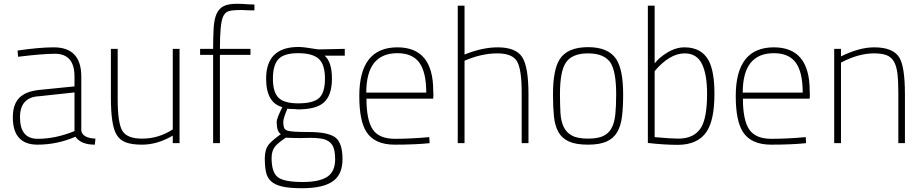

<svg xmlns="http://www.w3.org/2000/svg" viewBox="-20 -759 4892 1018"><path d="M483 8Q409 8 380 -34Q283 8 179 8Q48 8 48 -137Q48 -204 81 -239Q114 -274 186 -282L375 -301V-353Q375 -474 271 -474Q207 -474 76 -458L73 -491Q188 -508 265 -508Q411 -508 411 -353V-66Q418 -27 486 -24ZM180 -23Q275 -23 375 -64V-269L190 -249Q86 -245 86 -137Q86 -23 180 -23Z M733 8Q680 8 647.5 -4Q615 -16 598 -45Q568 -94 568 -240V-500H604V-234Q604 -106 629 -65Q654 -24 733 -24Q822 -24 896 -73V-500H932V0H896V-40Q815 8 733 8Z M1146 0H1110V-468H1041V-500H1110Q1110 -567 1113 -613Q1116 -659 1129 -687Q1142 -715 1167 -727Q1192 -739 1237 -739Q1263 -739 1299 -736Q1311 -735 1329 -735V-704Q1284 -704 1264 -706Q1207 -706 1189 -698.5Q1171 -691 1162 -669Q1146 -632 1146 -500H1308V-468H1146Z M1582 239Q1516 239 1476.5 230Q1437 221 1416.5 201.5Q1396 182 1390 152Q1384 122 1384 80Q1384 34 1405 7Q1420 -12 1469 -48Q1447 -61 1447 -113Q1447 -131 1477 -191Q1391 -214 1391 -342Q1391 -510 1563 -510Q1590 -510 1668 -497L1808 -500V-464H1701Q1740 -431 1740 -342Q1740 -251 1694 -213Q1653 -179 1558 -179Q1544 -181 1529 -181Q1513 -181 1504 -183Q1482 -132 1482 -113Q1482 -93 1486 -82Q1490 -71 1505 -66Q1525 -59 1618 -59Q1719 -59 1757.5 -30.5Q1796 -2 1796 85Q1796 163 1749 199Q1697 239 1582 239ZM1585 206Q1673 206 1715 178.5Q1757 151 1757 85Q1757 33 1741.5 9.5Q1726 -14 1694 -22Q1666 -28 1625 -28L1570 -27Q1536 -27 1495 -29Q1448 3 1436 21Q1420 43 1420 79Q1420 154 1452.5 180Q1485 206 1585 206ZM1561 -211Q1641 -211 1672 -239.5Q1703 -268 1703 -342Q1703 -417 1670 -447Q1637 -477 1561 -477Q1486 -477 1456.5 -445.5Q1427 -414 1427 -342Q1427 -270 1457 -240.5Q1487 -211 1561 -211Z M2073 8Q1965 8 1922 -61Q1885 -120 1885 -250Q1885 -508 2087 -508Q2277 -508 2277 -278L2278 -257Q2277 -247 2277 -236H1923Q1923 -122 1956.5 -72.5Q1990 -23 2074 -23Q2158 -23 2256 -32L2258 0Q2183 8 2073 8ZM2240 -268Q2240 -376 2203.5 -426.5Q2167 -477 2087 -477Q1922 -477 1922 -268Z M2782 0H2746V-267Q2746 -394 2720.5 -435Q2695 -476 2617 -476Q2533 -476 2443 -437V0H2407V-729H2443V-470Q2539 -508 2618 -508Q2715 -508 2748.5 -456.5Q2782 -405 2782 -260Z M3098 8Q3034 8 2997 -8.5Q2960 -25 2941 -58.5Q2922 -92 2917 -142Q2912 -192 2912 -259Q2912 -388 2947 -444Q2988 -509 3098 -509Q3205 -509 3247 -446Q3284 -390 3284 -259Q3284 -192 3278 -142Q3272 -92 3252.5 -58.5Q3233 -25 3196 -8.5Q3159 8 3098 8ZM3098 -24Q3148 -24 3177.5 -37.5Q3207 -51 3222.5 -79.5Q3238 -108 3242.5 -152.5Q3247 -197 3247 -259Q3247 -377 3218 -425Q3185 -476 3098 -476Q3011 -476 2979 -425Q2949 -379 2949 -259Q2949 -205 2951.5 -161.5Q2954 -118 2968 -87.5Q2982 -57 3012 -40.5Q3042 -24 3098 -24Z M3573 9Q3503 9 3415 -1V-729H3451V-423Q3474 -453 3516 -479Q3563 -508 3609 -508Q3700 -508 3738 -437Q3768 -379 3768 -262Q3768 -122 3726 -60Q3679 9 3573 9ZM3576 -24Q3662 -24 3698 -84Q3729 -137 3729 -262Q3729 -365 3701.5 -420.5Q3674 -476 3610 -476Q3531 -476 3451 -382V-32Q3536 -24 3576 -24Z M4069 8Q3961 8 3918 -61Q3881 -120 3881 -250Q3881 -508 4083 -508Q4273 -508 4273 -278L4274 -257Q4273 -247 4273 -236H3919Q3919 -122 3952.5 -72.5Q3986 -23 4070 -23Q4154 -23 4252 -32L4254 0Q4179 8 4069 8ZM4236 -268Q4236 -376 4199.5 -426.5Q4163 -477 4083 -477Q3918 -477 3918 -268Z M4778 0H4743V-267Q4743 -330 4738 -370.5Q4733 -411 4718.5 -434.5Q4704 -458 4679 -467Q4654 -476 4614 -476Q4531 -476 4439 -427V0H4403V-500H4439V-460Q4536 -508 4615 -508Q4716 -508 4749 -453Q4778 -403 4778 -260Z"/></svg>

Font: Storia Sans Thin
Style: Regular
Weight: 100
Designer: Accademia di Belle Arti di Urbino and others
Foundry: Accademia di Belle Arti di Urbino and others.
Version: Version 60.001;May 25, 2020;FontCreator 12.0.0.2522 64-bit